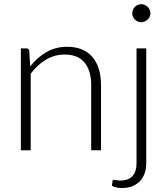

<svg xmlns="http://www.w3.org/2000/svg" viewBox="-20 -734 822 938"><path d="M82 0ZM82 0V-497.5H108.5Q121 -497.5 123 -485L127.5 -410Q162 -453.5 207 -479.5Q252 -505.5 308 -505.5Q349 -505.5 380.2 -492.5Q411.5 -479.5 432 -455Q452.5 -430.5 463 -396Q473.5 -361.5 473.5 -318V0H425.5V-318Q425.5 -388 393.5 -427.8Q361.5 -467.5 296 -467.5Q247 -467.5 205 -442.8Q163 -418 130 -374V0ZM694.5 -497.5V63.5Q694.5 89.5 687 111.5Q679.5 133.5 664.8 149.8Q650 166 627.8 175.2Q605.5 184.5 575.5 184.5Q561 184.5 549.5 182Q538 179.5 527 174L529.5 150Q531 145.5 533.5 144.8Q536 144 540.2 144.8Q544.5 145.5 551 146.8Q557.5 148 567.5 148Q608 148 627.5 126Q647 104 647 63.5V-497.5ZM715 -669Q715 -660 711.2 -652.2Q707.5 -644.5 701.2 -638.5Q695 -632.5 687 -629Q679 -625.5 670 -625.5Q661 -625.5 653 -629Q645 -632.5 639 -638.5Q633 -644.5 629.5 -652.2Q626 -660 626 -669Q626 -678 629.5 -686.2Q633 -694.5 639 -700.5Q645 -706.5 653 -710Q661 -713.5 670 -713.5Q679 -713.5 687 -710Q695 -706.5 701.2 -700.5Q707.5 -694.5 711.2 -686.2Q715 -678 715 -669Z"/></svg>

Font: Lato Light
Style: Regular
Weight: 300
Designer: Lukasz Dziedzic
Foundry: tyPoland Lukasz Dziedzic
Version: Version 2.007; 2014-02-27